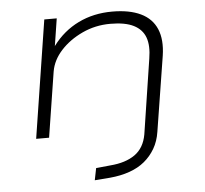

<svg xmlns="http://www.w3.org/2000/svg" viewBox="-50 -553 855 799"><g transform="rotate(-5 377.0 -153.5)"><path d="M314 193 324 143 384 137Q448 132 487 104.5Q526 77 536 21L584 -291Q593 -345 580.5 -379.5Q568 -414 532.5 -432Q497 -450 435 -450Q372 -450 317.5 -424.5Q263 -399 227 -359.5Q191 -320 183 -273L140 0H86L163 -492H215L197 -377L198 -379Q242 -438 305.5 -469Q369 -500 447 -500Q519 -500 566 -477.5Q613 -455 632 -410Q651 -365 641 -299L591 15Q585 54 567.5 84Q550 114 523.5 136Q497 158 460 171Q423 184 378 188Z"/></g></svg>

Font: Nunito Sans 7pt Expanded ExtraLight
Style: Italic
Weight: 250
Width: 7
Italic angle: -9°
Designer: Vernon Adams
Foundry: Vernon Adams
Version: Version 3.101;gftools[0.9.27]